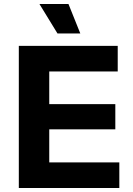

<svg xmlns="http://www.w3.org/2000/svg" viewBox="-20 -939 662 959"><path d="M74 0V-710H568V-582H226V-419H556V-293H226V-128H576V0ZM267 -772 177 -919H322L381 -772Z"/></svg>

Font: Geist
Style: Bold
Weight: 400
Designer: Basement.studio, Andrés Briganti, Mateo Zaragoza
Foundry: Basement.studio, Vercel, Andrés Briganti, Guido Ferreyra, Mateo Zaragoza
Version: Version 1.401